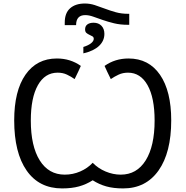

<svg xmlns="http://www.w3.org/2000/svg" viewBox="-20 -1053 1048 1083"><path d="M568.8 -861.8Q568.8 -822.8 538.8 -794.2Q508.8 -765.6 450.2 -752V-788.1Q478.5 -796.9 493.7 -809.1Q508.8 -821.3 508.8 -834Q508.8 -843.8 501.2 -848.1Q493.7 -852.5 484.4 -856.7Q475.1 -860.8 467.5 -867.2Q460 -873.5 460 -887.2Q460 -905.8 472.9 -915.3Q485.8 -924.8 507.8 -924.8Q535.6 -924.8 552.2 -907.7Q568.8 -890.6 568.8 -861.8ZM345.2 -67.9Q391.1 -67.9 432.6 -85.9Q474.1 -104 502.9 -134.8Q533.2 -103.5 575.4 -85.7Q617.7 -67.9 661.1 -67.9Q751.5 -67.9 801.8 -148.4Q852.1 -229 852.1 -373Q852.1 -502 812.3 -572.5Q772.5 -643.1 702.1 -643.1Q672.9 -643.1 649.2 -632.1Q625.5 -621.1 605 -606.9Q583 -650.9 569.8 -681.2Q628.9 -723.1 705.1 -723.1Q819.3 -723.1 882.6 -631.1Q945.8 -539.1 945.8 -374Q945.8 -192.4 874.3 -91.3Q802.7 9.8 674.8 9.8Q619.6 9.8 579.1 -1.7Q538.6 -13.2 502.9 -36.1Q466.3 -12.7 425.5 -1.5Q384.8 9.8 330.1 9.8Q200.7 9.8 130.4 -90.8Q60.1 -191.4 60.1 -374Q60.1 -540.5 123.8 -631.8Q187.5 -723.1 300.8 -723.1Q377 -723.1 436 -681.2Q422.9 -650.9 400.9 -606.9Q380.9 -621.1 357.7 -632.1Q334.5 -643.1 305.2 -643.1Q233.4 -643.1 193.6 -572.3Q153.8 -501.5 153.8 -373Q153.8 -229 204.1 -148.4Q254.4 -67.9 345.2 -67.9ZM709 -975.1V-913.1H701.2Q658.7 -913.1 623.5 -921.6Q588.4 -930.2 559.1 -940.4Q529.8 -950.7 505.6 -959.2Q481.4 -967.8 460.9 -967.8Q409.2 -967.8 409.2 -911.1H345.2V-925.8Q345.2 -979.5 375.5 -1006.3Q405.8 -1033.2 459 -1033.2Q487.3 -1033.2 514.9 -1024.2Q542.5 -1015.1 571.5 -1004.2Q600.6 -993.2 632.8 -984.1Q665 -975.1 703.1 -975.1Z"/></svg>

Font: NotoSans
Style: Regular
Weight: 400
Designer: Monotype Design team
Foundry: Monotype Imaging Inc.
Version: Version 1.04; ttfautohint (v1.4.1)